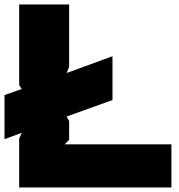

<svg xmlns="http://www.w3.org/2000/svg" viewBox="-20 -830 794 850"><path d="M738.8 -190.9V0H64.9V-215.8L76.2 -242.2L0 -213.9V-409.2L76.2 -436L64.9 -453.1V-810.1H286.1V-534.2L274.9 -506.8L478 -581.1V-387.2L274.9 -314L286.1 -293.9V-210.9L266.1 -190.9Z"/></svg>

Font: Sinkin Sans 900 X Black
Style: Regular
Weight: 950
Designer: Keith Bates
Foundry: K-Type
Version: Sinkin Sans (version 1.0)  by Keith Bates   •   © 2014   www